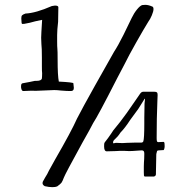

<svg xmlns="http://www.w3.org/2000/svg" viewBox="-20 -734 765 793"><path d="M165 35Q152 28 157 16Q162 6 166.5 -1Q171 -8 175 -15Q181 -28 190 -43.5Q199 -59 208 -76Q275 -192 298 -244Q320 -287 371.5 -379Q423 -471 451 -520Q468 -546 490 -590Q512 -634 524 -660Q533 -679 545.5 -694.5Q558 -710 567 -713L580 -714Q594 -714 611 -706Q614 -703 614 -697Q614 -687 607 -670.5Q600 -654 593 -645Q575 -616 543 -559.5Q511 -503 495 -470L464 -411Q384 -254 365 -226Q353 -202 321 -146Q249 -15 244 -1Q238 15 234 20.5Q230 26 216 36Q209 39 196 39Q183 39 165 35ZM67 -373V-378Q67 -389 73 -390Q107 -396 124 -400H130Q151 -400 153 -410Q154 -418 154 -432Q153 -437 153 -460V-496Q153 -536 151 -552L150 -578L151 -603L154 -652Q123 -646 103 -640Q89 -637 80 -635.5Q71 -634 70 -637Q69 -639 69 -643Q68 -650 68 -658Q68 -667 71 -670.5Q74 -674 85 -678Q128 -680 194 -709L207 -711Q221 -711 221 -704L220 -644Q216 -610 216 -589Q216 -568 216 -563Q216 -540 217 -532Q218 -524 218 -488Q218 -421 223 -397Q283 -394 283 -390Q283 -385 284 -380.5Q285 -376 285 -371Q285 -357 270 -358Q256 -358 232 -360Q216 -362 204 -362L130 -359Q110 -360 76 -358Q69 -358 67 -373ZM574 -23V-46Q574 -58 574.5 -62.5Q575 -67 575 -70Q575 -73 575.5 -78Q576 -83 576 -99Q576 -107 573.5 -110Q571 -113 565 -113Q561 -113 543.5 -111.5Q526 -110 513 -110L491 -111Q469 -111 458 -110L421 -109Q410 -109 410 -129Q410 -140 411 -143Q412 -146 418 -153Q426 -163 439 -182Q448 -197 458 -208Q472 -224 504 -268Q531 -306 542.5 -323.5Q554 -341 558 -346Q564 -355 571 -355H614H618Q625 -355 628 -352.5Q631 -350 631 -342Q631 -326 630 -316Q627 -247 627 -164Q627 -153 628.5 -150Q630 -147 634 -147L655 -148Q659 -148 659.5 -141Q660 -134 660 -131V-129Q660 -125 658.5 -119.5Q657 -114 655 -114H653L636 -113Q630 -113 628.5 -109.5Q627 -106 627 -98L626 -105Q626 -103 625.5 -95.5Q625 -88 625 -70L624 -20V-15Q624 -7 616 -5H579Q575 -5 574.5 -9Q574 -13 574 -23ZM461 -144 486 -143Q489 -143 503 -144Q517 -145 537 -145H563Q570 -145 572 -150.5Q574 -156 575 -174.5Q576 -193 576 -222V-247L577 -307Q577 -312 578 -316Q579 -320 579 -325Q579 -325 578.5 -325.5Q578 -326 578 -326V-327L551 -284L518 -239Q496 -205 478 -187Q471 -176 465 -169.5Q459 -163 453 -157.5Q447 -152 447 -146Q447 -142 449 -142Q451 -142 453.5 -143Q456 -144 461 -144Z"/></svg>

Font: Barriecito
Style: Regular
Weight: 400
Designer: Pablo Cosgaya & Sergio Jiménez
Foundry: Pablo Cosgaya & Sergio Jiménez
Version: Version 1.001